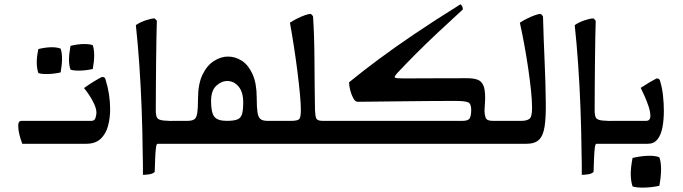

<svg xmlns="http://www.w3.org/2000/svg" viewBox="-20 -671 3186 896"><path d="M80 -107Q133 -107 194 -107Q255 -107 311.5 -107Q368 -107 407 -107Q422 -107 426 -122Q430 -137 430 -144Q430 -162 420.5 -183.5Q411 -205 397.5 -225.5Q384 -246 372 -260Q394 -276 418.5 -291Q443 -306 456 -312Q465 -312 468.5 -308Q472 -304 473 -298Q483 -267 488.5 -231.5Q494 -196 494 -161Q494 -120 484 -83Q474 -46 449.5 -23Q425 0 382 0Q344 0 300 0Q256 0 213 0Q170 0 136 0Q102 0 84 0Q76 -21 70.5 -43Q65 -65 65 -85Q65 -107 80 -107ZM159 -330Q152 -351 151.5 -377.5Q151 -404 159 -442Q191 -450 218.5 -450.5Q246 -451 263 -444Q276 -406 263 -333Q231 -326 202 -325.5Q173 -325 159 -330ZM309 -346Q302 -366 302 -392.5Q302 -419 309 -457Q342 -465 369.5 -465.5Q397 -466 413 -460Q426 -421 413 -349Q382 -342 352.5 -341.5Q323 -341 309 -346Z M614 -554Q635 -568 661 -576.5Q687 -585 700 -585Q704 -585 712 -574Q711 -543 710 -492.5Q709 -442 708.5 -382.5Q708 -323 707.5 -264Q707 -205 707 -156Q707 -132 713 -121.5Q719 -111 743.5 -108.5Q768 -106 822 -106V0H715Q710 0 707.5 21Q705 42 704 72.5Q703 103 702 131Q694 140 676 142.5Q658 145 647 145Q647 121 647 96.5Q647 72 646 47Q645 -57 641 -164Q637 -271 630 -371Q623 -471 614 -554Z M782 0V-107H854Q876 -107 886.5 -114Q897 -121 900.5 -143Q904 -165 904 -209Q904 -279 925 -322.5Q946 -366 978.5 -386.5Q1011 -407 1044 -407Q1078 -407 1108.5 -387.5Q1139 -368 1158.5 -325Q1178 -282 1178 -215Q1178 -171 1181.5 -147.5Q1185 -124 1195.5 -115.5Q1206 -107 1228 -107H1300V0ZM1038 -107Q1071 -107 1087.5 -113.5Q1104 -120 1109.5 -138.5Q1115 -157 1115 -193Q1115 -242 1093 -267.5Q1071 -293 1041 -293Q1013 -293 989 -270.5Q965 -248 965 -199Q965 -145 980.5 -126Q996 -107 1038 -107Z M1260 0V-107H1338Q1367 -107 1375.5 -114.5Q1384 -122 1384 -157Q1384 -187 1379.5 -234Q1375 -281 1368 -337Q1361 -393 1352 -451.5Q1343 -510 1333 -565Q1348 -575 1367 -584.5Q1386 -594 1403 -600Q1420 -606 1428 -606Q1434 -606 1441 -594Q1447 -500 1447.5 -388.5Q1448 -277 1450 -157Q1451 -130 1456 -118.5Q1461 -107 1485 -107Q1505 -107 1520.5 -107Q1536 -107 1552 -107V0Z M2241 -154Q2241 -138 2246 -122.5Q2251 -107 2279 -107H2364V0H1512V-107H2139Q2166 -107 2172.5 -120Q2179 -133 2179 -158Q2179 -187 2164.5 -193.5Q2150 -200 2105 -200Q1996 -200 1880.5 -198.5Q1765 -197 1649 -196Q1638 -196 1629 -212Q1620 -228 1614.5 -249.5Q1609 -271 1609 -287Q1674 -340 1748 -395Q1822 -450 1914.5 -512.5Q2007 -575 2129 -651Q2140 -642 2140 -627Q2071 -564 2018.5 -514.5Q1966 -465 1922 -421Q1878 -377 1833 -329Q1822 -316 1822 -312Q1822 -307 1834 -306Q1846 -305 1865 -305Q1898 -305 1964.5 -305.5Q2031 -306 2159 -306Q2189 -306 2207.5 -299.5Q2226 -293 2235 -274Q2244 -255 2244 -215Q2244 -200 2242.5 -183Q2241 -166 2241 -154Z M2324 0V-107H2414Q2437 -107 2450 -116Q2463 -125 2463 -167Q2463 -201 2458 -249Q2453 -297 2445 -351.5Q2437 -406 2427 -461Q2417 -516 2406 -565Q2419 -574 2438 -583.5Q2457 -593 2475 -599.5Q2493 -606 2501 -606Q2507 -606 2514 -594Q2517 -486 2521.5 -386Q2526 -286 2527 -193Q2528 -123 2521.5 -80.5Q2515 -38 2495.5 -19Q2476 0 2437 0Z M2662 -554Q2683 -568 2709 -576.5Q2735 -585 2748 -585Q2752 -585 2760 -574Q2759 -543 2758 -492.5Q2757 -442 2756.5 -382.5Q2756 -323 2755.5 -264Q2755 -205 2755 -156Q2755 -132 2761 -121.5Q2767 -111 2791.5 -108.5Q2816 -106 2870 -106V0H2763Q2758 0 2755.5 21Q2753 42 2752 72.5Q2751 103 2750 131Q2742 140 2724 142.5Q2706 145 2695 145Q2695 121 2695 96.5Q2695 72 2694 47Q2693 -57 2689 -164Q2685 -271 2678 -371Q2671 -471 2662 -554Z M2932 199Q2924 175 2923.5 143.5Q2923 112 2932 66Q2971 57 3004.5 56Q3038 55 3057 63Q3073 108 3057 196Q3020 204 2984.5 204.5Q2949 205 2932 199ZM3003 0H2830V-107H2995Q3015 -107 3015 -130Q3015 -149 3007 -173.5Q2999 -198 2988.5 -221.5Q2978 -245 2970 -261Q2993 -276 3011.5 -287Q3030 -298 3044 -305Q3053 -305 3056.5 -301Q3060 -297 3061 -291Q3070 -261 3074 -225Q3078 -189 3078 -154Q3078 -112 3071.5 -77Q3065 -42 3048.5 -21Q3032 0 3003 0Z"/></svg>

Font: Ruwudu Medium
Style: Regular
Weight: 500
Designer: Becca Hirsbrunner Spalinger
Foundry: SIL International
Version: Version 3.000